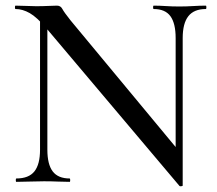

<svg xmlns="http://www.w3.org/2000/svg" viewBox="-20 -645 770 681"><path d="M122 -114V-602L148 -600V-114Q148 -62 167 -37Q186 -12 227 -12Q229 -12 229 -6Q229 0 227 0Q206 0 184.5 -1Q163 -2 136 -2Q110 -2 85 -1Q60 0 38 0Q36 0 36 -6Q36 -12 38 -12Q82 -12 102 -37Q122 -62 122 -114ZM628 13Q628 15 623.5 15.5Q619 16 617 15L146 -543Q111 -584 85.5 -598.5Q60 -613 35 -613Q33 -613 33 -619Q33 -625 35 -625Q54 -625 73 -624Q92 -623 108 -623Q132 -623 152 -624Q172 -625 182 -625Q195 -625 201 -613.5Q207 -602 230 -573L620 -103ZM628 -510V13L603 -18V-510Q603 -562 584.5 -587.5Q566 -613 525 -613Q523 -613 523 -619Q523 -625 525 -625Q546 -625 568 -623.5Q590 -622 616 -622Q641 -622 665 -623.5Q689 -625 710 -625Q712 -625 712 -619Q712 -613 710 -613Q668 -613 648 -587.5Q628 -562 628 -510Z"/></svg>

Font: Cormorant Infant Light Medium
Style: Regular
Weight: 500
Version: Version 4.001